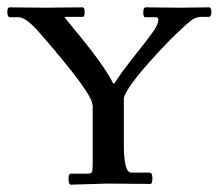

<svg xmlns="http://www.w3.org/2000/svg" viewBox="-26 -502 597 524"><path d="M268 -1 168 2Q161 2 161 -13Q161 -28 167 -28H212Q223 -28 225 -32.5Q227 -37 227 -57V-216H226Q227 -246 85 -409Q46 -455 25 -455H2Q-6 -455 -6 -468.5Q-6 -482 0 -482L95 -481L199 -482Q205 -482 205 -469Q205 -456 200 -456H150Q150 -454 175 -424Q258 -325 283 -274H286Q301 -299 347 -357Q393 -415 399.5 -427.5Q406 -440 406 -447.5Q406 -455 398 -455H370Q365 -455 365 -468.5Q365 -482 372 -482L465 -481L544 -482Q551 -482 551 -469Q551 -456 543 -456H525Q507 -456 494 -445Q445 -404 382.5 -333.5Q320 -263 312 -235V-107Q312 -31 332 -31H382Q390 -31 390 -15.5Q390 0 384 0Z"/></svg>

Font: Sedan SC
Style: Regular
Weight: 400
Designer: Sebastian Salazar
Foundry: Sebastian Salazar
Version: Version 1.001